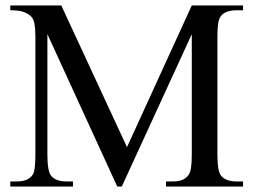

<svg xmlns="http://www.w3.org/2000/svg" viewBox="-20 -682 930 702"><path d="M586.9 0V-18.6H609.9Q633.3 -18.6 647.2 -24.4Q661.1 -30.3 670.4 -43.9Q681.2 -59.1 681.2 -115.7V-557.1L425.3 0H408.7L153.3 -557.1V-115.7Q153.3 -84.5 157 -65.4Q160.6 -46.4 167.5 -38.6Q175.8 -28.8 189.7 -23.7Q203.6 -18.6 224.1 -18.6H247.1V0H17.6V-18.6H40.5Q61.5 -18.6 75.9 -24.2Q90.3 -29.8 100.1 -43.9Q109.4 -58.1 109.4 -115.7V-547.4Q109.4 -578.6 105.5 -597.7Q101.6 -616.7 88.4 -626.5Q77.6 -634.8 62.3 -639.6Q46.9 -644.5 17.6 -644.5V-662.1H204.1L444.3 -144L681.2 -662.1H868.7V-644.5H845.7Q824.7 -644.5 809.1 -638.7Q793.5 -632.8 785.2 -619.6Q779.8 -611.3 777.3 -593.5Q774.9 -575.7 774.9 -547.4V-115.7Q774.9 -54.2 789.1 -38.6Q806.2 -18.6 845.7 -18.6H868.7V0Z"/></svg>

Font: Tai Heritage Pro
Style: Regular
Weight: 400
Designer: Faah Baccam, Walt Agee, Victor Gaultney, Annie Olsen
Foundry: SIL International
Version: Version 2.600